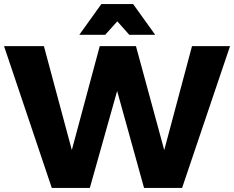

<svg xmlns="http://www.w3.org/2000/svg" viewBox="-22 -929 1157 949"><path d="M-2 -701H195L353 -113H313L471 -701H650L810 -113H770L927 -701H1115L878 0H690L536 -555L578 -554L422 0H234ZM479 -909H636L745 -757H617L512 -875H604L498 -757H370Z"/></svg>

Font: Alexandria
Style: Bold
Weight: 700
Designer: Mohamed Gaber
Foundry: Kief Type Foundry
Version: Version 5.100